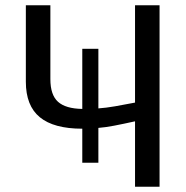

<svg xmlns="http://www.w3.org/2000/svg" viewBox="-20 -708 707 728"><path d="M292 -220Q184 -220 131 -263.5Q78 -307 78 -398V-688H171V-408Q171 -348 200 -322Q229 -296 292 -295V-523H353V-297Q382 -299 416.5 -305Q451 -311 492 -319V-688H585V0H492V-248Q447 -238 413 -231.5Q379 -225 353 -223V-91H292Z"/></svg>

Font: Libra Sans
Style: Regular
Weight: 400
Foundry: Context Ltd
Version: Version 1.000; ttfautohint (v1.3)